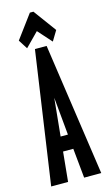

<svg xmlns="http://www.w3.org/2000/svg" viewBox="-124 -846 498 889"><g transform="rotate(-15 125.0 -401.5)"><path d="M163 0 149 -142H100L86 0H5L97 -634H153L245 0ZM125 -393 107 -212H142ZM63 -647 35 -691 118 -803H135L215 -694L186 -646L127 -712Z"/></g></svg>

Font: Inconsolata UltraCondensed ExtraBold
Style: Regular
Weight: 800
Width: 1
Monospace: yes
Designer: Raph Levien, Cyreal, Brenton Simpson
Foundry: Raph Levien, Cyreal, Google
Version: Version 3.001; ttfautohint (v1.8.2.53-6de2)